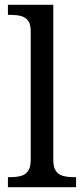

<svg xmlns="http://www.w3.org/2000/svg" viewBox="-20 -780 350 800"><path d="M13 0V-42H26Q49 -42 67.5 -47Q86 -52 97 -67.5Q108 -83 108 -114V-650Q108 -680 96.5 -694.5Q85 -709 66.5 -713.5Q48 -718 26 -718H13V-760H202V-114Q202 -83 213 -67.5Q224 -52 243 -47Q262 -42 284 -42H297V0Z"/></svg>

Font: Noto Serif Myanmar
Style: Regular
Weight: 400
Designer: Ben Mitchell and the Monotype Design Team
Foundry: Monotype Imaging Inc.
Version: Version 2.106